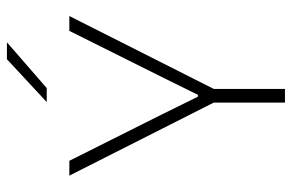

<svg xmlns="http://www.w3.org/2000/svg" viewBox="-168 -696 864 569"><g transform="rotate(-90 264.5 -412.0)"><path d="M247 -206 28 -639H72L209 -365.5L262 -258H267.5L320.5 -365.5L457 -639H501L282.5 -206ZM244.5 0V-247H285V0ZM373 -824H422V-823L287.5 -706H246.5V-706.5Z"/></g></svg>

Font: Anek Telugu Medium ExtraLight
Style: Regular
Weight: 250
Version: Version 1.003